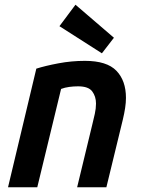

<svg xmlns="http://www.w3.org/2000/svg" viewBox="-20 -794 600 814"><path d="M14 0 134 -503Q172 -515 227.5 -525.5Q283 -536 340 -536Q433 -536 473.5 -494Q514 -452 514 -379Q514 -359 510.5 -336Q507 -313 501 -288L431 0H307L372 -269Q377 -289 382 -311.5Q387 -334 387 -355Q387 -385 371 -406.5Q355 -428 311 -428Q292 -428 273.5 -425.5Q255 -423 239 -417L138 0ZM412 -568 232 -683 300 -774 463 -634Z"/></svg>

Font: Ubuntu Sans Mono SemiBold
Style: Italic
Weight: 600
Italic angle: -13.5°
Monospace: yes
Designer: Dalton Maag Ltd
Foundry: Dalton Maag Ltd
Version: Version 1.006